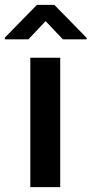

<svg xmlns="http://www.w3.org/2000/svg" viewBox="-53 -764 374 784"><path d="M300.8 -609.4V-603.5H203.6L133.3 -677.7L63 -603.5H-33.2V-610.4L97.7 -744.1H168.9ZM192.9 0H70.8V-528.3H192.9Z"/></svg>

Font: Robert Sans
Style: Bold
Weight: 700
Designer: Christian Robertson (extended by Adam Twardoch)
Foundry: Google
Version: Version 12.135;April 2, 2019;FontCreator 11.5.0.2425 64-bit;